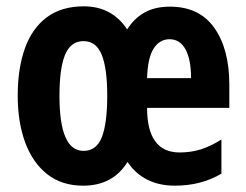

<svg xmlns="http://www.w3.org/2000/svg" viewBox="-20 -577 778 607"><path d="M517 -556Q610 -556 657.5 -489Q705 -422 705 -309V-236H445Q445 -95 548 -95Q583 -95 614 -104.5Q645 -114 680 -136V-28Q616 10 533 10Q434 10 383 -65Q337 10 243 10Q175 10 129 -26.5Q83 -63 59.5 -127Q36 -191 36 -275Q36 -360 58.5 -423.5Q81 -487 127.5 -522Q174 -557 245 -557Q334 -557 382 -484Q405 -520 438 -538Q471 -556 517 -556ZM516 -453Q485 -453 466 -424Q447 -395 445 -330H584Q584 -389 566.5 -421Q549 -453 516 -453ZM244 -447Q204 -447 186 -404.5Q168 -362 168 -273Q168 -100 244 -100Q285 -100 302 -143.5Q319 -187 319 -275Q319 -361 301.5 -404Q284 -447 244 -447Z"/></svg>

Font: Noto Sans Arabic ExtCond
Style: Bold
Weight: 700
Width: 2
Designer: Monotype Design Team, Nadine Chahine, Nizar Qandah and Khaled Hosny
Foundry: Monotype Imaging Inc.
Version: Version 2.012; ttfautohint (v1.8.4.7-5d5b)